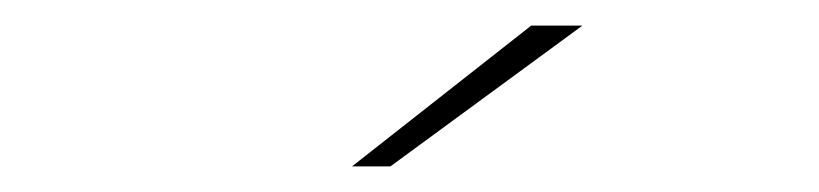

<svg xmlns="http://www.w3.org/2000/svg" viewBox="-20 -737 640 150"><path d="M285 -607 435 -717H395L255 -607Z"/></svg>

Font: Montserrat-Alt1 Thin
Style: Regular
Weight: 100
Designer: Differentunic
Foundry: Differentunic
Version: Version 7.222